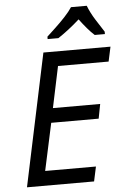

<svg xmlns="http://www.w3.org/2000/svg" viewBox="-62 -988 678 1032"><g transform="rotate(-5 277.0 -472.0)"><path d="M41 0 192 -714H554L537 -635H264L217 -412H472L457 -334H201L146 -79H420L403 0ZM221 -784V-797Q238 -813 266 -839Q294 -865 320.5 -893.5Q347 -922 361 -944H446Q461 -905 486 -865.5Q511 -826 530 -797V-784H475Q457 -800 436.5 -824Q416 -848 396 -875Q366 -848 335.5 -824.5Q305 -801 279 -784Z"/></g></svg>

Font: Noto Sans IKEA
Style: Italic
Weight: 400
Italic angle: -12°
Designer: Monotype Design Team
Foundry: Monotype Imaging Inc.
Version: Version 2.001